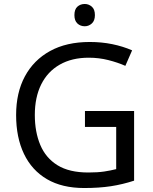

<svg xmlns="http://www.w3.org/2000/svg" viewBox="-20 -935 768 965"><path d="M407 -377H654V-27Q596 -8 537 1Q478 10 403 10Q292 10 216 -34.5Q140 -79 100.5 -161.5Q61 -244 61 -357Q61 -469 105 -551Q149 -633 231.5 -678.5Q314 -724 431 -724Q491 -724 544.5 -713Q598 -702 644 -682L610 -604Q572 -621 524.5 -633Q477 -645 426 -645Q341 -645 280 -610Q219 -575 187 -510.5Q155 -446 155 -357Q155 -272 182.5 -206.5Q210 -141 269 -104.5Q328 -68 424 -68Q471 -68 504 -73Q537 -78 564 -85V-297H407ZM406 -915Q426 -915 441.5 -901.5Q457 -888 457 -859Q457 -831 441.5 -817Q426 -803 406 -803Q384 -803 369 -817Q354 -831 354 -859Q354 -888 369 -901.5Q384 -915 406 -915Z"/></svg>

Font: Noto Sans Lao Looped
Style: Regular
Weight: 400
Designer: Mark Frömberg, Ben Mitchell
Foundry: The Fontpad Ltd
Version: Version 1.001